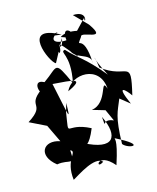

<svg xmlns="http://www.w3.org/2000/svg" viewBox="-163 -863 811 989"><g transform="rotate(-15 242.5 -368.5)"><path d="M46 -262 91 -168C6 -197 -42 -125 44 -57C114 -69 134 -20 128 -110C164 -93 91 -71 106 42C138 24 240 -47 277 -9C224 29 256 -70 338 26C384 -115 359 -105 366 -110C522 -32 420 -38 394 -72C398 -221 415 -236 441 -302L492 -261C437 -384 488 -333 510 -300C556 -494 510 -385 383 -483C372 -572 355 -549 416 -436C320 -553 289 -557 235 -617C200 -609 262 -593 231 -440C166 -582 180 -545 91 -483C12 -524 66 -365 89 -467C-47 -380 79 -382 -42 -305ZM357 -262 385 -200C318 -230 339 -152 330 -234C388 -114 347 -53 203 -128C168 -193 194 -19 264 -191C135 -258 136 -159 158 -305L171 -351C169 -249 169 -273 128 -463C235 -455 300 -454 197 -406C233 -489 388 -499 396 -366C372 -440 380 -294 289 -282ZM321 -695C245 -711 228 -679 231 -686C365 -633 237 -790 257 -651L314 -672C207 -644 156 -678 223 -715C152 -699 145 -710 239 -697C43 -803 142 -573 173 -562L236 -679C221 -571 157 -724 205 -607C231 -639 179 -701 292 -565L256 -667C232 -538 362 -584 357 -513C349 -692 284 -592 333 -660C336 -693 467 -599 389 -710L321 -779C411 -784 364 -703 374 -751Z"/></g></svg>

Font: Asimov Silicon
Style: Regular
Weight: 400
Designer: Google
Version: Version 2.000980; 2014